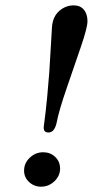

<svg xmlns="http://www.w3.org/2000/svg" viewBox="-20 -685 346 716"><path d="M254.9 -665Q279.3 -665 292.7 -648.9Q306.2 -632.8 306.2 -606Q306.2 -582.5 282.2 -512.2Q258.3 -441.9 229 -357.2Q199.7 -272.5 190.9 -226.1Q182.6 -190.9 161.1 -190.9Q143.1 -190.9 143.1 -208V-211.9Q150.9 -269 156.2 -326.2Q161.6 -383.3 163.8 -415.5Q166 -447.8 169.2 -505.4Q172.4 -563 173.8 -584Q176.8 -623 200.7 -644Q224.6 -665 254.9 -665ZM69.8 -48.8Q69.8 -76.7 91.1 -96.9Q112.3 -117.2 141.1 -117.2Q167.5 -117.2 185.8 -99.9Q204.1 -82.5 204.1 -56.2Q204.1 -29.3 182.9 -9Q161.6 11.2 132.8 11.2Q107.4 11.2 88.6 -6.1Q69.8 -23.4 69.8 -48.8Z"/></svg>

Font: Common Serif SemiBold
Style: Italic
Weight: 600
Italic angle: -12°
Designer: Philipp H. Poll, Khaled Hosny
Foundry: Stefan Peev, Context Ltd.
Version: Version 1.026